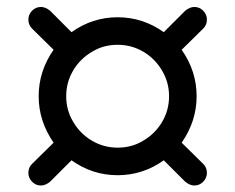

<svg xmlns="http://www.w3.org/2000/svg" viewBox="-20 -624 692 565"><path d="M63.5 -115.2Q63.5 -130.9 74.2 -141.6L137.7 -204.1Q93.8 -267.6 93.8 -340.8Q93.8 -415 137.7 -477.5L74.2 -540Q63.5 -550.8 63.5 -566.4Q63.5 -581.1 74.2 -592.3Q85 -603.5 100.6 -603.5Q113.3 -603.5 127 -592.8L190.4 -529.3Q252 -573.2 326.2 -573.2Q400.4 -573.2 461.9 -529.3L525.4 -592.8Q539.1 -603.5 551.8 -603.5Q567.4 -603.5 578.1 -592.3Q588.9 -581.1 588.9 -566.4Q588.9 -550.8 578.1 -540L514.6 -477.5Q558.6 -415 558.6 -340.8Q558.6 -267.6 514.6 -204.1L578.1 -141.6Q588.9 -130.9 588.9 -115.2Q588.9 -100.6 578.1 -89.4Q567.4 -78.1 551.8 -78.1Q539.1 -78.1 525.4 -88.9L461.9 -152.3Q400.4 -108.4 326.2 -108.4Q252 -108.4 190.4 -152.3L127 -88.9Q113.3 -78.1 100.6 -78.1Q85 -78.1 74.2 -89.4Q63.5 -100.6 63.5 -115.2ZM401.4 -210Q436.5 -230.5 457 -265.1Q477.5 -299.8 477.5 -340.8Q477.5 -381.8 457 -416Q436.5 -451.2 401.9 -471.7Q367.2 -492.2 326.2 -492.2Q284.2 -492.2 251 -471.7Q215.8 -451.2 195.3 -416.5Q174.8 -381.8 174.8 -340.8Q174.8 -299.8 195.3 -265.6Q215.8 -230.5 250.5 -210Q285.2 -189.5 326.2 -189.5Q368.2 -189.5 401.4 -210Z"/></svg>

Font: FakePearl
Style: Regular
Weight: 400
Version: Version 1.2